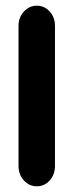

<svg xmlns="http://www.w3.org/2000/svg" viewBox="-20 -651 258 674"><path d="M45 -560Q45 -590 64 -610.5Q83 -631 109 -631Q136 -631 154.5 -610.5Q173 -590 173 -560V-69Q173 -38 154.5 -17.5Q136 3 109 3Q83 3 64 -17.5Q45 -38 45 -69Z"/></svg>

Font: Beiruti ExtraBold
Style: Regular
Weight: 800
Designer: Arlette Boutros
Foundry: Boutros
Version: Version 1.41